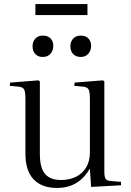

<svg xmlns="http://www.w3.org/2000/svg" viewBox="-20 -910 644 944"><path d="M260 14Q185 14 145 -28.5Q105 -71 105 -155V-422Q105 -457 99 -469.5Q93 -482 71 -484L28 -488L30 -504L169 -515L176 -510V-152Q176 -109 186.5 -81Q197 -53 220 -39Q243 -25 280 -25Q322 -25 354 -41Q386 -57 404 -87.5Q422 -118 422 -162V-422Q422 -457 416 -469.5Q410 -482 388 -484L345 -488L347 -504L486 -515L493 -510V-65Q493 -40 499.5 -30.5Q506 -21 525 -20L575 -16V1L428 9L422 -80H421Q401 -46 376.5 -25.5Q352 -5 323 4.5Q294 14 260 14ZM377 -630Q353 -630 339.5 -644.5Q326 -659 326 -682Q326 -705 339.5 -720Q353 -735 377 -735Q401 -735 414.5 -721Q428 -707 428 -685Q428 -662 414.5 -646Q401 -630 377 -630ZM190 -630Q167 -630 153.5 -644.5Q140 -659 140 -682Q140 -705 153.5 -720Q167 -735 191 -735Q215 -735 228.5 -721Q242 -707 242 -685Q242 -662 228.5 -646Q215 -630 190 -630ZM154 -836V-890H410V-836Z"/></svg>

Font: Literata 60pt Light
Style: Regular
Weight: 300
Designer: Latin by Veronika Burian and Jose Scaglione. Greek by Irene Vlachou. Cyrillic by Vera Evstafieva.
Foundry: TypeTogether
Version: Version 3.103;gftools[0.9.29]